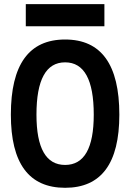

<svg xmlns="http://www.w3.org/2000/svg" viewBox="-20 -893 626 923"><path d="M293 9.8Q32.2 9.8 32.2 -341.8Q32.2 -703.1 293 -703.1Q553.7 -703.1 553.7 -341.8Q553.7 9.8 293 9.8ZM293 -100.1Q430.7 -100.1 430.7 -341.8Q430.7 -593.3 293 -593.3Q155.3 -593.3 155.3 -341.8Q155.3 -100.1 293 -100.1ZM104 -766.6V-873H481.9V-766.6Z"/></svg>

Font: CaskaydiaCove NF SemiBold
Style: Regular
Weight: 600
Designer: Aaron Bell
Foundry: Saja Typeworks
Version: Version 2111.001; VTT 6.35;Nerd Fonts 3.2.1